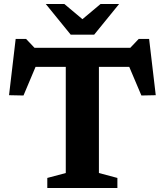

<svg xmlns="http://www.w3.org/2000/svg" viewBox="-20 -936 820 956"><path d="M307.5 -667H472.5V-74.5L564.5 -50V0H215.5V-50L307.5 -74.5ZM652.5 -603H125L172 -638.5L97 -460.5L25 -462L58 -742H110L166.5 -682.5L100 -698H677.5L614 -682.5L670.5 -742H722.5L755.5 -462L684 -460.5L608.5 -638.5ZM406 -827.5H375L480.5 -916H573L449 -763.5H332L208 -916H300.5Z"/></svg>

Font: Newsreader 9pt SemiBold
Style: Regular
Weight: 600
Designer: Hugues Gentile
Foundry: Production Type
Version: Version 1.003